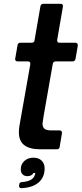

<svg xmlns="http://www.w3.org/2000/svg" viewBox="-20 -783 428 1007"><path d="M293 -13Q292 0 278 0H191Q136 0 107.5 -21.5Q79 -43 79 -90Q79 -109 83 -129L139 -446V-449Q139 -461 126 -461H72Q65 -461 61.5 -465.5Q58 -470 60 -477L72 -546Q74 -559 87 -559H146Q160 -559 161 -571L192 -750Q195 -763 207 -763H298Q305 -763 308 -759Q311 -755 310 -748L280 -574V-570Q280 -559 292 -559H375Q382 -559 385.5 -554.5Q389 -550 388 -543L376 -474Q373 -461 361 -461H272Q260 -461 257 -449L209 -176Q203 -140 203 -135Q203 -117 213 -108Q223 -99 249 -99H293Q299 -99 302.5 -95Q306 -91 305 -84ZM80 191 81 184Q82 172 96 172Q153 167 162 136Q163 134 164 131Q165 128 165 124H155Q152 132 143.5 136.5Q135 141 124 141Q108 141 98.5 131.5Q89 122 89 105Q89 78 108 61Q127 44 155 44Q183 44 198.5 59.5Q214 75 214 100Q214 147 182.5 174Q151 201 93 204Q86 204 82.5 200.5Q79 197 80 191Z"/></svg>

Font: Open Sauce Two SemiBold Italic
Style: Regular
Weight: 600
Italic angle: -10°
Designer: Alfredo Marco Pradil
Foundry: Creative Sauce Fz LLC
Version: Version 1.477